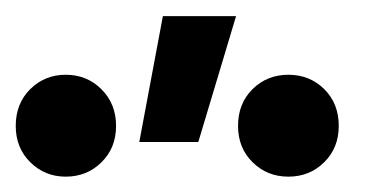

<svg xmlns="http://www.w3.org/2000/svg" viewBox="-241 -810 468 244"><path d="M-64 -629.5 -34 -789.5H59L11 -629.5ZM-157.5 -585.5Q-184 -585.5 -202.5 -603.8Q-221 -622 -221 -650Q-221 -678.5 -202.5 -696.8Q-184 -715 -157.5 -715Q-130.5 -715 -112 -696.5Q-93.5 -678 -93.5 -650Q-93.5 -622 -112 -603.8Q-130.5 -585.5 -157.5 -585.5ZM125.5 -585.5Q98.5 -585.5 80 -603.8Q61.5 -622 61.5 -650Q61.5 -678.5 80 -696.8Q98.5 -715 125.5 -715Q152.5 -715 171 -696.8Q189.5 -678.5 189.5 -650Q189.5 -622 171 -603.8Q152.5 -585.5 125.5 -585.5Z"/></svg>

Font: Geologica EX
Style: Regular
Weight: 400
Designer: Sindre Bremnes, Frode Helland
Foundry: Monokrom Skriftforlag AS
Version: Version 1.010;gftools[0.9.28]